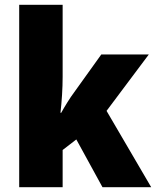

<svg xmlns="http://www.w3.org/2000/svg" viewBox="-20 -831 650 800"><path d="M241 -511Q241 -475 238.5 -435.5Q236 -396 232 -361H235Q246 -381 261 -405Q276 -429 288 -445L402 -604H600L424 -369L610 -51H407L298 -250L241 -206V-51H60V-811H241Z"/></svg>

Font: Noto Sans Tamil UI SemiCondensed Black
Style: Regular
Weight: 900
Width: 4
Designer: Jelle Bosma - Monotype Design Team
Foundry: Monotype Imaging Inc.
Version: Version 2.004; ttfautohint (v1.8.4.7-5d5b)